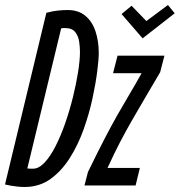

<svg xmlns="http://www.w3.org/2000/svg" viewBox="-39 -740 717 766"><path d="M59 6Q45 6 31.5 4.5Q18 3 5.5 1Q-7 -1 -19 -4L146 -689Q172 -696 193 -698Q214 -700 231 -700Q274 -700 301.5 -677Q329 -654 342 -615Q355 -576 355 -528Q355 -504 349 -456Q343 -408 330 -347.5Q317 -287 295 -225Q273 -163 240 -110.5Q207 -58 162.5 -26Q118 6 59 6ZM93 -67Q116 -67 139 -91.5Q162 -116 183 -157.5Q204 -199 221.5 -249.5Q239 -300 252 -352.5Q265 -405 272.5 -452.5Q280 -500 280 -533Q280 -551 277 -573Q274 -595 261.5 -611.5Q249 -628 221 -628Q218 -628 214 -628Q210 -628 205 -627L70 -68Q76 -67 81.5 -67Q87 -67 93 -67ZM298 0 312 -54Q351 -134 378.5 -187Q406 -240 429 -280.5Q452 -321 475 -359.5Q498 -398 526 -448H412L430 -518H617L600 -452Q562 -387 534.5 -340.5Q507 -294 484.5 -254.5Q462 -215 439.5 -172Q417 -129 390 -70H519L502 0ZM530 -587 446 -684 486 -717 545 -656 631 -720 658 -687Z"/></svg>

Font: Ubuntu Sans Mono
Style: Italic
Weight: 400
Italic angle: -13.5°
Monospace: yes
Designer: Dalton Maag Ltd
Foundry: Dalton Maag Ltd
Version: Version 1.006